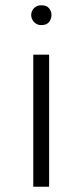

<svg xmlns="http://www.w3.org/2000/svg" viewBox="-20 -707 312 727"><path d="M106 -500H166V0H106ZM98 -650Q98 -659 102.5 -667.5Q107 -676 115.5 -681.5Q124 -687 137 -687Q157 -687 166 -675.5Q175 -664 175 -650Q175 -636 166 -624Q157 -612 137 -612Q124 -612 115.5 -618Q107 -624 102.5 -632.5Q98 -641 98 -650Z"/></svg>

Font: Moderustic Light
Style: Regular
Weight: 300
Designer: Tural Alisoy
Foundry: TAFT Foundry
Version: Version 2.120